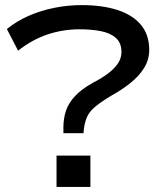

<svg xmlns="http://www.w3.org/2000/svg" viewBox="-20 -734 636 754"><path d="M229 -211V-233Q229 -269 239 -299Q249 -329 274.5 -356.5Q300 -384 345 -409Q378 -426 403 -444.5Q428 -463 442.5 -484Q457 -505 457 -530Q457 -566 434.5 -585.5Q412 -605 374.5 -612Q337 -619 292 -619Q228 -619 167.5 -599Q107 -579 51 -535L7 -620Q45 -651 93 -672Q141 -693 194.5 -703.5Q248 -714 300 -714Q381 -714 440.5 -695Q500 -676 533 -637Q566 -598 566 -538Q566 -499 545.5 -466.5Q525 -434 491.5 -407.5Q458 -381 420 -360Q378 -335 354.5 -315.5Q331 -296 321.5 -274Q312 -252 309 -224L308 -211ZM202 0V-123H335V0Z"/></svg>

Font: Nunito Sans 7pt Expanded Medium
Style: Regular
Weight: 500
Width: 7
Designer: Vernon Adams
Foundry: Vernon Adams
Version: Version 3.101;gftools[0.9.27]